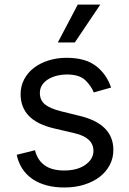

<svg xmlns="http://www.w3.org/2000/svg" viewBox="-20 -804 563 835"><path d="M52.6 -130.7 132.1 -150.6Q154.5 -62.5 258.5 -62.5Q317.1 -62.5 351.9 -87.7Q386.4 -112.6 386.4 -147.7Q386.4 -205.3 305.4 -224.4L214.5 -245.7Q139.6 -263.5 104.6 -301Q69.6 -338.4 69.6 -394.9Q69.6 -429.3 84.7 -458.3Q99.8 -487.2 126.6 -508.2Q153.4 -529.1 190.2 -540.8Q226.9 -552.6 269.9 -552.6Q351.2 -552.6 397.4 -517Q443.2 -481.9 463.1 -423.3L387.8 -402Q376.4 -430.8 350.9 -455.3Q324.9 -480.1 269.9 -480.1Q251.8 -480.1 231.2 -475.7Q210.6 -471.2 193.4 -461.6Q176.1 -452.1 164.8 -436.6Q153.4 -421.2 153.4 -399.1Q153.4 -367.9 176.1 -349.6Q198.9 -331.3 247.2 -319.6L328.1 -299.7Q473 -264.2 473 -152Q473 -116.8 457.6 -87Q442.1 -57.2 414.1 -35.3Q386 -13.5 346.8 -1.1Q307.5 11.4 259.9 11.4Q218 11.4 183.2 2.1Q148.4 -7.1 121.8 -25Q95.2 -43 77.6 -69.6Q60 -96.2 52.6 -130.7ZM318.2 -784.1H416.2L305.4 -619.3H231.5Z"/></svg>

Font: Inter P
Style: Regular
Weight: 400
Designer: Rasmus Andersson
Foundry: rsms
Version: Version 3.018;git-588b23468